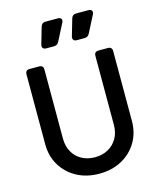

<svg xmlns="http://www.w3.org/2000/svg" viewBox="-144 -1108 1001 1219"><g transform="rotate(-15 356.0 -498.5)"><path d="M356 12Q272 12 208 -23Q144 -58 107.5 -119Q71 -180 71 -258V-717Q71 -745 99 -745H161Q189 -745 189 -717V-263Q189 -214 210 -176Q231 -138 269 -117Q307 -96 356 -96Q405 -96 443 -117Q481 -138 502.5 -176Q524 -214 524 -263V-717Q524 -745 552 -745H613Q641 -745 641 -717V-258Q641 -180 604.5 -119Q568 -58 504 -23Q440 12 356 12ZM235 -844Q220 -844 213.5 -852.5Q207 -861 211 -876L243 -986Q250 -1009 274 -1009H355Q371 -1009 377 -999.5Q383 -990 376 -976L319 -865Q309 -844 286 -844ZM436 -844Q421 -844 414.5 -852.5Q408 -861 412 -876L444 -986Q451 -1009 475 -1009H556Q572 -1009 578 -999.5Q584 -990 577 -976L520 -865Q510 -844 487 -844Z"/></g></svg>

Font: Pitagon Sans Text SemiBold
Style: Regular
Weight: 600
Designer: Travis Tran
Foundry: Pitagon
Version: Version 1.001; ttfautohint (v1.8.4.7-5d5b);gftools[0.9.26]